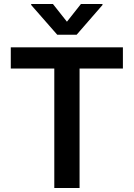

<svg xmlns="http://www.w3.org/2000/svg" viewBox="-20 -945 672 965"><path d="M34.2 -707H597.7V-600.6H379.9V0H252.9V-600.6H34.2ZM316.4 -835.9 386.7 -924.8H495.1V-919.9L365.2 -770.5H267.6L136.7 -919.9V-924.8H246.1Z"/></svg>

Font: Pretendard SemiBold
Style: Regular
Weight: 600
Designer: Base glyphs from Inter by Rasmus Andersson; Hangeul glyphs from Noto Sans CJK(Source Han Sans) by Jang Soo-young and Kan
Foundry: Kil Hyung-jin
Version: Version 1.309